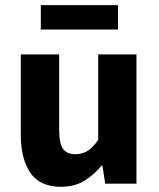

<svg xmlns="http://www.w3.org/2000/svg" viewBox="-20 -705 609 737"><path d="M213.9 12Q133.3 12 96.6 -41.6Q59.8 -95.1 59.8 -188.1V-496.1H207.1V-207Q207.1 -153.5 222.1 -133.3Q237.1 -113.1 268.5 -113.1Q296.4 -113.1 316.1 -125.8Q335.9 -138.4 356.9 -167.7V-496.1H503.8V0H383.9L373.3 -68.8H369.6Q338.5 -31.7 301.5 -9.8Q264.6 12 213.9 12ZM136.6 -591.6V-685.4H432.9V-591.6Z"/></svg>

Font: Mada
Style: Regular
Weight: 400
Designer: Khaled Hosny
Version: Version 1.5